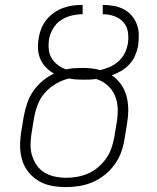

<svg xmlns="http://www.w3.org/2000/svg" viewBox="-20 -755 640 783"><path d="M249 8Q219 8 190 2.5Q161 -3 137 -17.5Q113 -32 95.5 -54Q78 -76 70 -103.5Q62 -131 62 -160.5Q62 -190 67 -220L77 -281Q82 -307 90.5 -333Q99 -359 115 -382.5Q131 -406 153 -424.5Q175 -443 200 -455Q182 -465 167.5 -480Q153 -495 144.5 -514.5Q136 -534 135 -556Q134 -578 138 -600Q141 -620 149 -639.5Q157 -659 170 -675Q183 -691 201 -703.5Q219 -716 238.5 -723Q258 -730 277.5 -732.5Q297 -735 317 -735V-697Q295 -697 272 -691.5Q249 -686 229 -673Q209 -660 196.5 -638.5Q184 -617 180 -595V-594Q177 -574 179 -553.5Q181 -533 191 -517Q201 -501 216.5 -489.5Q232 -478 250 -472Q267 -476 283.5 -477Q300 -478 316 -478Q335 -478 353.5 -476Q372 -474 389 -469Q409 -474 427.5 -482Q446 -490 461.5 -503.5Q477 -517 487 -535Q497 -553 500 -572L501 -573Q505 -597 502 -621.5Q499 -646 484 -663.5Q469 -681 446.5 -689Q424 -697 399 -697V-735Q422 -735 444 -731Q466 -727 485 -717Q504 -707 517.5 -691Q531 -675 538.5 -655Q546 -635 546 -612Q546 -589 543 -567Q539 -547 530.5 -527.5Q522 -508 507.5 -492.5Q493 -477 474.5 -466Q456 -455 436 -448Q458 -433 473.5 -411Q489 -389 496 -362.5Q503 -336 503 -307.5Q503 -279 498 -250L488 -189Q484 -162 474.5 -135.5Q465 -109 448 -85Q431 -61 408 -42.5Q385 -24 358.5 -12.5Q332 -1 304 3.5Q276 8 249 8ZM250 -30Q272 -30 295 -34Q318 -38 339.5 -47.5Q361 -57 380 -73Q399 -89 413 -109Q427 -129 434.5 -151Q442 -173 446 -195L456 -256Q461 -285 460 -313Q459 -341 448.5 -365.5Q438 -390 418 -407.5Q398 -425 372 -433Q359 -431 346.5 -430.5Q334 -430 321 -430Q306 -430 291 -431Q276 -432 262 -435Q235 -429 209 -414Q183 -399 163.5 -377Q144 -355 134 -328.5Q124 -302 119 -275L109 -214Q105 -190 104.5 -166.5Q104 -143 110.5 -121.5Q117 -100 129.5 -81.5Q142 -63 161 -51.5Q180 -40 203 -35Q226 -30 250 -30Z"/></svg>

Font: Iosevka Extralight Extended
Style: Italic
Weight: 200
Width: 7
Italic angle: -9°
Monospace: yes
Designer: Belleve Invis
Foundry: Belleve Invis
Version: Version 32.5.0; ttfautohint (v1.8.4)